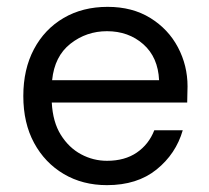

<svg xmlns="http://www.w3.org/2000/svg" viewBox="-20 -528 609 560"><path d="M292 12Q221 12 166 -20.5Q111 -53 79.5 -111Q48 -169 48 -248Q48 -326 79 -384.5Q110 -443 165.5 -475.5Q221 -508 294 -508Q366 -508 418.5 -475.5Q471 -443 499 -390Q527 -337 527 -276Q527 -265 526.5 -254Q526 -243 526 -229H131Q134 -172 157.5 -134.5Q181 -97 216.5 -78Q252 -59 292 -59Q344 -59 379 -83Q414 -107 430 -148H513Q493 -79 436.5 -33.5Q380 12 292 12ZM292 -437Q232 -437 185.5 -400.5Q139 -364 132 -294H444Q441 -361 398 -399Q355 -437 292 -437Z"/></svg>

Font: Firefly Display
Style: Regular
Weight: 400
Designer: Colophon Foundry, Jonny Pinhorn
Foundry: Colophon Foundry
Version: Version 1.200; ttfautohint (v1.8.3)